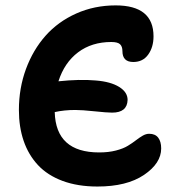

<svg xmlns="http://www.w3.org/2000/svg" viewBox="-20 -703 649 709"><path d="M339.8 -14.2Q267.1 -14.2 211.2 -34.9Q155.3 -55.7 120.1 -93.5Q85 -131.3 67.4 -182.6Q49.8 -233.9 49.8 -296.9Q49.8 -377.4 75.9 -448.2Q102.1 -519 148.2 -571Q194.3 -623 261.5 -653.1Q328.6 -683.1 407.2 -683.1Q546.9 -683.1 546.9 -568.8Q546.9 -528.8 527.3 -501.5Q507.8 -474.1 472.2 -474.1Q432.1 -474.1 432.1 -514.2Q432.1 -531.2 423.3 -539.6Q414.6 -547.9 391.1 -547.9Q318.8 -547.9 268.3 -509.8Q217.8 -471.7 195.8 -402.8Q274.4 -411.1 334 -405.8Q388.7 -401.4 419.9 -382.1Q451.2 -362.8 451.2 -334Q449.7 -287.1 394 -287.1Q375 -287.1 328.9 -292Q282.7 -296.9 257.8 -296.9Q217.3 -296.9 182.1 -289.1Q186 -140.1 346.2 -140.1Q380.9 -140.1 408.2 -147.2Q435.5 -154.3 452.1 -164.6Q468.8 -174.8 481.7 -184.8Q494.6 -194.8 506.8 -201.9Q519 -209 530.8 -209Q553.2 -209 564.2 -194.6Q575.2 -180.2 575.2 -154.8Q575.2 -100.1 511.7 -57.1Q448.2 -14.2 339.8 -14.2Z"/></svg>

Font: Shantell Sans Irregular
Style: Regular
Weight: 600
Designer: Stephen Nixon, Anya Danilova, Shantell Martin
Foundry: Arrow Type
Version: Version 1.006;[9816181b4]